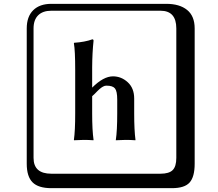

<svg xmlns="http://www.w3.org/2000/svg" viewBox="-20 -774 1140 1006"><path d="M594.2 -180.2V-252Q594.2 -295.9 582.5 -310.5Q570.8 -325.2 538.1 -325.2Q533.2 -325.2 529.1 -324.2Q524.9 -323.2 519.5 -320.1Q514.2 -316.9 510.5 -314.5Q506.8 -312 500 -305.9Q493.2 -299.8 490 -296.4Q486.8 -293 477.3 -283.4Q467.8 -273.9 462.9 -270V-180.2Q462.9 -91.3 470.2 -41L469.2 -39.1Q444.3 -41 418.9 -41L368.2 -39.1L367.2 -41Q374 -87.9 374 -180.2V-405.8Q374 -509.8 367.2 -546.9L368.2 -549.8Q425.3 -553.7 463.9 -567.9Q469.7 -567.9 470.2 -561Q463.4 -497.1 462.9 -420.9V-314.9Q522 -374 571.8 -374Q615.7 -374 649.4 -343Q683.1 -312 683.1 -257.8V-180.2Q683.1 -91.3 689.9 -41L689 -39.1Q664.1 -41 638.2 -41L586.9 -39.1V-41Q594.2 -88.4 594.2 -180.2ZM249 -717.8Q204.1 -717.8 179.9 -693.8Q155.8 -669.9 155.8 -625V53.2Q155.8 136.2 249 136.2H820.8Q865.7 136.2 884.8 117.2Q903.8 98.1 903.8 53.2V-625Q903.8 -717.8 820.8 -717.8ZM1000 84Q1000 152.8 973.4 182.4Q946.8 211.9 880.9 211.9H249Q181.2 211.9 150.6 181.4Q120.1 150.9 120.1 84V-625Q120.1 -687 154.1 -720.5Q188 -753.9 249 -753.9H851.1Q920.9 -753.9 960.4 -721.9Q1000 -689.9 1000 -625Z"/></svg>

Font: Linux Biolinum Keyboard O
Style: Regular
Weight: 700
Designer: Philipp H. Poll
Foundry: Philipp H. Poll
Version: Version 0.6.1